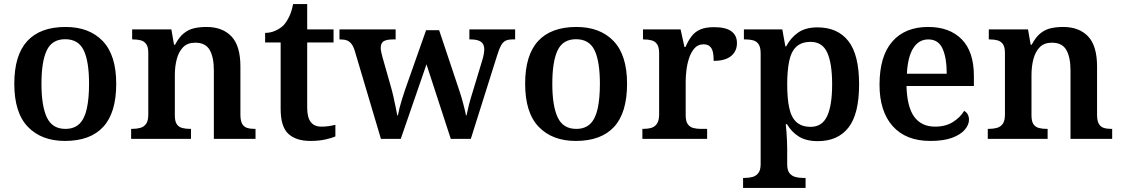

<svg xmlns="http://www.w3.org/2000/svg" viewBox="-20 -680 5492 940"><path d="M298 10Q183 10 116.5 -59Q50 -128 50 -270Q50 -410 113.5 -479Q177 -548 301 -548Q417 -548 483 -479Q549 -410 549 -270Q549 -128 485.5 -59Q422 10 298 10ZM300 -49Q343 -49 368.5 -73.5Q394 -98 405 -148Q416 -198 416 -270Q416 -379 390 -433.5Q364 -488 299 -488Q235 -488 209 -433.5Q183 -379 183 -270Q183 -161 209.5 -105Q236 -49 300 -49Z M622 0V-49H626Q649 -49 667 -54Q685 -59 695.5 -74Q706 -89 706 -119V-421Q706 -450 696 -464Q686 -478 669.5 -482.5Q653 -487 631 -487H627V-536H819L832 -461H837Q857 -499 880.5 -517.5Q904 -536 931.5 -542Q959 -548 991 -548Q1069 -548 1113 -502Q1157 -456 1157 -354V-120Q1157 -89 1165.5 -74Q1174 -59 1189.5 -54Q1205 -49 1227 -49H1231V0H1027V-335Q1027 -400 1006.5 -435.5Q986 -471 936 -471Q898 -471 876.5 -449Q855 -427 845.5 -391Q836 -355 836 -313V-115Q836 -86 845.5 -72Q855 -58 872 -53.5Q889 -49 911 -49H915V0Z M1500 10Q1429 10 1391.5 -25Q1354 -60 1354 -147V-472H1278V-519Q1305 -519 1329 -530Q1353 -541 1369 -557Q1384 -574 1396 -599Q1408 -624 1415 -660H1484V-536H1613V-472H1484V-152Q1484 -105 1501.5 -82.5Q1519 -60 1553 -60Q1573 -60 1589.5 -62.5Q1606 -65 1622 -69V-12Q1607 -5 1574.5 2.5Q1542 10 1500 10Z M1716 -434Q1709 -455 1699.5 -466.5Q1690 -478 1677.5 -482.5Q1665 -487 1645 -487H1642V-536H1917V-487H1904Q1874 -487 1859 -478.5Q1844 -470 1844 -445Q1844 -437 1846.5 -425Q1849 -413 1852 -402L1893 -258Q1900 -234 1906 -207Q1912 -180 1917 -156Q1922 -132 1925 -115H1928Q1931 -132 1936 -151.5Q1941 -171 1948 -193.5Q1955 -216 1963 -240L2066 -532H2130L2229 -236Q2235 -218 2240 -201Q2245 -184 2249 -168Q2253 -152 2256.5 -138.5Q2260 -125 2261 -115H2264Q2269 -140 2276 -167.5Q2283 -195 2296 -236L2342 -388Q2346 -401 2348.5 -415.5Q2351 -430 2351 -438Q2351 -464 2334.5 -475.5Q2318 -487 2285 -487H2278V-536H2502V-487H2489Q2470 -487 2457 -481.5Q2444 -476 2434 -459Q2424 -442 2414 -409L2285 0H2187L2068 -365L1942 0H1845Z M2799 10Q2684 10 2617.5 -59Q2551 -128 2551 -270Q2551 -410 2614.5 -479Q2678 -548 2802 -548Q2918 -548 2984 -479Q3050 -410 3050 -270Q3050 -128 2986.5 -59Q2923 10 2799 10ZM2801 -49Q2844 -49 2869.5 -73.5Q2895 -98 2906 -148Q2917 -198 2917 -270Q2917 -379 2891 -433.5Q2865 -488 2800 -488Q2736 -488 2710 -433.5Q2684 -379 2684 -270Q2684 -161 2710.5 -105Q2737 -49 2801 -49Z M3125 0V-49H3128Q3151 -49 3168.5 -54Q3186 -59 3196.5 -74.5Q3207 -90 3207 -121V-419Q3207 -449 3197 -463.5Q3187 -478 3170 -482.5Q3153 -487 3131 -487H3128V-536H3312L3331 -450H3336Q3349 -480 3365.5 -502Q3382 -524 3408 -535.5Q3434 -547 3476 -547Q3533 -547 3560.5 -527Q3588 -507 3588 -469Q3588 -429 3559 -405.5Q3530 -382 3474 -382Q3474 -410 3469.5 -427.5Q3465 -445 3454 -454Q3443 -463 3424 -463Q3397 -463 3380 -443.5Q3363 -424 3353.5 -395Q3344 -366 3340.5 -335Q3337 -304 3337 -283V-116Q3337 -87 3347 -72.5Q3357 -58 3374 -53.5Q3391 -49 3411 -49H3442V0Z M3618 240V191H3628Q3646 191 3663.5 186.5Q3681 182 3692.5 167.5Q3704 153 3704 124V-418Q3704 -449 3694 -463.5Q3684 -478 3667.5 -482.5Q3651 -487 3631 -487H3622V-536H3810L3825 -453H3829Q3851 -495 3887.5 -520.5Q3924 -546 3982 -546Q4081 -546 4133.5 -479Q4186 -412 4186 -267Q4186 -122 4134 -55.5Q4082 11 3984 11Q3927 11 3891 -11.5Q3855 -34 3833 -72H3827Q3829 -56 3830.5 -33Q3832 -10 3833 11Q3834 32 3834 46V125Q3834 154 3845.5 168Q3857 182 3874.5 186.5Q3892 191 3909 191H3924V240ZM3949 -59Q4005 -59 4029.5 -111.5Q4054 -164 4054 -267Q4054 -370 4030 -422.5Q4006 -475 3949 -475Q3905 -475 3879.5 -452Q3854 -429 3844 -382Q3834 -335 3834 -267Q3834 -198 3844 -151.5Q3854 -105 3879.5 -82Q3905 -59 3949 -59Z M4535 10Q4415 10 4350.5 -62.5Q4286 -135 4286 -265Q4286 -405 4348.5 -476.5Q4411 -548 4524 -548Q4629 -548 4688.5 -487.5Q4748 -427 4748 -308V-259H4418Q4421 -155 4456.5 -107.5Q4492 -60 4558 -60Q4610 -60 4646 -83Q4682 -106 4700 -137Q4711 -132 4717.5 -120.5Q4724 -109 4724 -94Q4724 -69 4703.5 -45Q4683 -21 4641.5 -5.5Q4600 10 4535 10ZM4615 -319Q4615 -397 4594.5 -442Q4574 -487 4525 -487Q4478 -487 4451 -444Q4424 -401 4420 -319Z M4816 0V-49H4820Q4843 -49 4861 -54Q4879 -59 4889.5 -74Q4900 -89 4900 -119V-421Q4900 -450 4890 -464Q4880 -478 4863.5 -482.5Q4847 -487 4825 -487H4821V-536H5013L5026 -461H5031Q5051 -499 5074.5 -517.5Q5098 -536 5125.5 -542Q5153 -548 5185 -548Q5263 -548 5307 -502Q5351 -456 5351 -354V-120Q5351 -89 5359.5 -74Q5368 -59 5383.5 -54Q5399 -49 5421 -49H5425V0H5221V-335Q5221 -400 5200.5 -435.5Q5180 -471 5130 -471Q5092 -471 5070.5 -449Q5049 -427 5039.5 -391Q5030 -355 5030 -313V-115Q5030 -86 5039.5 -72Q5049 -58 5066 -53.5Q5083 -49 5105 -49H5109V0Z"/></svg>

Font: Noto Serif Bengali SemiBold
Style: Regular
Weight: 600
Version: Version 2.003